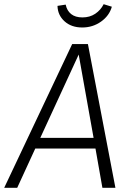

<svg xmlns="http://www.w3.org/2000/svg" viewBox="-41 -895 623 915"><path d="M414 -187H127L41 0H-21L303 -685H378L509 0H447ZM405 -238 334 -635 151 -238ZM233 -867 272 -873Q278 -844 298 -828Q318 -812 352 -812Q387 -812 413 -829.5Q439 -847 453 -875L492 -863Q480 -820 440.5 -792Q401 -764 351 -764Q299 -764 266.5 -793.5Q234 -823 233 -867Z"/></svg>

Font: FiraGO Light
Style: Italic
Weight: 300
Italic angle: -8°
Designer: bBox Type GmbH
Foundry: bBox Type GmbH
Version: Version 1.001